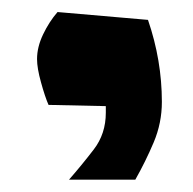

<svg xmlns="http://www.w3.org/2000/svg" viewBox="-20 -167 312 311"><path d="M242.2 -2Q242.2 32.2 229 63.5Q215.8 94.7 199.2 124H91.8Q112.3 100.6 131.8 75.2Q151.4 49.8 151.4 15.6V4.9L58.6 2.9Q52.7 -10.7 46.4 -33.7Q40 -56.6 40 -71.3Q40 -90.8 49.8 -111.3Q59.6 -131.8 73.2 -147.5L219.7 -134.8Q242.2 -69.3 242.2 -2Z"/></svg>

Font: Slackey
Style: Regular
Weight: 400
Designer: Squid
Foundry: Font Diner, Inc DBA Sideshow
Version: Version 1.000